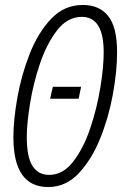

<svg xmlns="http://www.w3.org/2000/svg" viewBox="-20 -744 519 774"><path d="M452 -534Q452 -634 416.5 -679Q381 -724 314 -724Q239 -724 186 -668Q133 -612 99.5 -526.5Q66 -441 50 -350.5Q34 -260 34 -191Q34 10 174 10Q245 10 297 -45Q349 -100 383.5 -185Q418 -270 435 -363.5Q452 -457 452 -534ZM88 -192Q88 -245 101 -326Q114 -407 141 -487Q168 -567 210 -621.5Q252 -676 310 -676Q398 -676 398 -533Q398 -474 384.5 -391Q371 -308 344 -227.5Q317 -147 275.5 -93Q234 -39 178 -39Q134 -39 111 -75Q88 -111 88 -192ZM297 -346 307 -394H193L182 -346Z"/></svg>

Font: Noto Sans Display Condensed Light
Style: Italic
Weight: 300
Width: 3
Designer: Monotype Design team
Foundry: Monotype Imaging Inc.
Version: 1.000